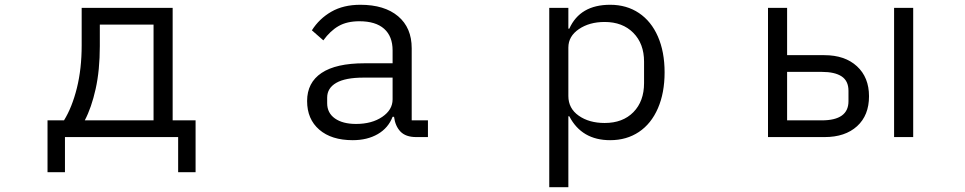

<svg xmlns="http://www.w3.org/2000/svg" viewBox="-20 -574 4040 804"><path d="M179 147V-70H248Q282 -125 302 -205.5Q322 -286 322 -384V-541H703V-70H799V147H726V0H252V147ZM623 -70V-471H398V-381Q398 -280 380.5 -201.5Q363 -123 335 -70Z M1266 -151Q1266 -228 1326.5 -268.5Q1387 -309 1506 -309H1624V-363Q1624 -422 1588.5 -453.5Q1553 -485 1485 -485Q1433 -485 1398 -465Q1363 -445 1334 -405L1286 -447Q1317 -496 1367.5 -525Q1418 -554 1489 -554Q1590 -554 1647 -506Q1704 -458 1704 -372V-70H1772V0H1723Q1679 0 1657 -23Q1635 -46 1630 -85H1624Q1606 -38 1562 -12.5Q1518 13 1457 13Q1368 13 1317 -31Q1266 -75 1266 -151ZM1624 -158V-249H1502Q1426 -249 1388 -227Q1350 -205 1350 -165V-142Q1350 -101 1382.5 -78Q1415 -55 1471 -55Q1537 -55 1580.5 -84.5Q1624 -114 1624 -158Z M2280 210V-541H2360V-454H2364Q2409 -554 2535 -554Q2604 -554 2655.5 -519.5Q2707 -485 2735 -421Q2763 -357 2763 -271Q2763 -185 2735 -120.5Q2707 -56 2655.5 -21.5Q2604 13 2535 13Q2416 13 2364 -87H2360V210ZM2677 -226V-316Q2677 -391 2632 -436.5Q2587 -482 2512 -482Q2448 -482 2404 -452Q2360 -422 2360 -375V-172Q2360 -120 2403.5 -89.5Q2447 -59 2512 -59Q2588 -59 2632.5 -104.5Q2677 -150 2677 -226Z M3196 0V-541H3276V-343H3432Q3518 -343 3568.5 -296.5Q3619 -250 3619 -171Q3619 -91 3569 -45.5Q3519 0 3433 0ZM3804 0H3724V-541H3804ZM3421 -70Q3533 -70 3533 -150V-194Q3533 -235 3504.5 -254Q3476 -273 3421 -273H3276V-70Z"/></svg>

Font: IBM Plex Sans JP
Style: Regular
Weight: 400
Designer: Mike Abbink; Paul van der Laan; Pieter van Rosmalen; Wujin Sim; Yejin Wi; Jinhee Kim; Boomi Park; Yona Kim; Kichan Ma
Foundry: Sandoll Inc.
Version: Version 1.001